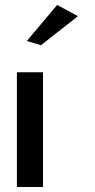

<svg xmlns="http://www.w3.org/2000/svg" viewBox="-20 -763 381 773"><path d="M88 -598 145 -581 294 -698 210 -743ZM153 -10V-472H48V-10Z"/></svg>

Font: Bluebird
Style: LiNrw
Weight: 300
Designer: Jasper
Foundry: Cannot Into Space Fonts
Version: Version 0.98